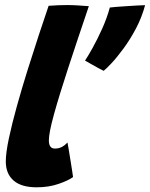

<svg xmlns="http://www.w3.org/2000/svg" viewBox="-20 -738 608 778"><path d="M276 -20.5Q257 -6.5 217.2 7.2Q177.5 21 128.5 21Q66.5 21 35 -6.5Q3.5 -34 3.5 -83.5Q3.5 -118.5 16 -177.5Q28.5 -236.5 48.5 -308.2Q68.5 -380 92 -455Q115.5 -530 137.8 -597.5Q160 -665 177 -714.5Q217.5 -717.5 251.5 -717.5Q272.5 -717.5 293.5 -716.2Q314.5 -715 340 -713Q292.5 -573 256 -461.5Q219.5 -350 198.8 -275Q178 -200 178 -169Q178 -136 202.5 -136Q218.5 -136 231 -142.8Q243.5 -149.5 253.5 -160.5Q255 -154 258.2 -133.8Q261.5 -113.5 265.5 -89Q269.5 -64.5 272.5 -45Q275.5 -25.5 276 -20.5ZM568 -717Q554.5 -667 530.8 -622.2Q507 -577.5 480.5 -541.5Q454 -505.5 432 -482Q410 -458.5 400 -451Q393.5 -454 376.5 -463.2Q359.5 -472.5 343.8 -481.5Q328 -490.5 324.5 -492.5Q335.5 -508.5 354.8 -543Q374 -577.5 393.8 -621.2Q413.5 -665 425 -707.5Q431 -708.5 450 -710Q469 -711.5 492.5 -713Q516 -714.5 536.8 -715.8Q557.5 -717 568 -717Z"/></svg>

Font: Grandstander ExtraBold
Style: Italic
Weight: 800
Italic angle: -15°
Designer: Tyler Finck
Foundry: Etcetera Type Co
Version: Version 1.200; ttfautohint (v1.8.3)